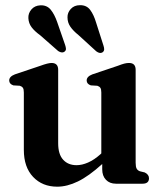

<svg xmlns="http://www.w3.org/2000/svg" viewBox="-20 -709 618 741"><path d="M72 -130.5V-352Q72 -365 68.2 -370.2Q64.5 -375.5 56.5 -378L31.5 -379.5Q15.5 -385 15.5 -398.5Q15.5 -413.5 37.5 -422L135.5 -455Q165.5 -466 179 -466Q204.5 -466 204.5 -439.5V-156Q204.5 -113.5 223.8 -92.5Q243 -71.5 275.5 -71.5Q296.5 -71.5 320 -81.8Q343.5 -92 368 -114L371 -117V-352Q371 -365 367.2 -370.2Q363.5 -375.5 355.5 -378L330.5 -379.5Q314.5 -385 314.5 -398.5Q314.5 -413.5 336.5 -422L434.5 -455Q450 -461 459.5 -463.5Q469 -466 478 -466Q503.5 -466 503.5 -439.5V-81Q503.5 -65 507.5 -58Q511.5 -51 520 -48L538.5 -43.5Q555 -35.5 555 -21Q555 0 530 0H427.5Q403.5 0 389 -15Q374.5 -30 374.5 -55.5V-76Q322.5 -29 280.8 -8.8Q239 11.5 201 11.5Q143.5 11.5 107.8 -26.2Q72 -64 72 -130.5ZM351 -621.5 379.5 -532.5Q382 -525 382 -518.8Q382 -512.5 377 -508Q366 -500 351.5 -511L282.5 -574Q262.5 -590 251.5 -606Q240.5 -622 240.5 -642Q240 -660 253.2 -674.5Q266.5 -689 288.5 -689Q314 -689.5 328 -670.8Q342 -652 351 -621.5ZM201 -623 231.5 -535Q234 -527.5 234.5 -521.2Q235 -515 230 -510.5Q220 -502 204.5 -512L135 -573Q113.5 -588.5 102 -603.8Q90.5 -619 89.5 -639Q88.5 -657.5 101.2 -672.5Q114 -687.5 136 -688.5Q161 -689.5 175.8 -671.5Q190.5 -653.5 201 -623Z"/></svg>

Font: Fraunces 72pt S050 SemiBold
Style: Regular
Weight: 600
Version: Version 1.000; ttfautohint (v1.8.3)